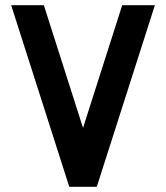

<svg xmlns="http://www.w3.org/2000/svg" viewBox="-20 -720 640 740"><path d="M577 -700H451L300 -227L149 -700H23L247 0H353Z"/></svg>

Font: Fervojo
Style: Bold
Weight: 700
Designer: kohakuno
Version: ver.1.0